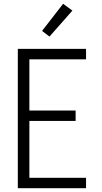

<svg xmlns="http://www.w3.org/2000/svg" viewBox="-20 -993 540 1013"><path d="M74 0V-735H434V-680H135V-410H379V-355H135V-55H434V0ZM241 -800 202 -830 313 -973 362 -937Z"/></svg>

Font: Iosevka Fixed Light
Style: Regular
Weight: 300
Monospace: yes
Designer: Belleve Invis
Foundry: Belleve Invis
Version: Version 32.3.0